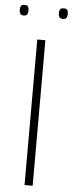

<svg xmlns="http://www.w3.org/2000/svg" viewBox="-76 -890 348 920"><g transform="rotate(5 98.5 -430.0)"><path d="M79 0V-700H118V0ZM193 -809Q180 -809 175.5 -816Q171 -823 171 -835Q171 -847 175.5 -853.5Q180 -860 193 -860Q205 -860 209.5 -853.5Q214 -847 214 -835Q214 -823 209.5 -816Q205 -809 193 -809ZM4 -809Q-8 -809 -12.5 -816Q-17 -823 -17 -835Q-17 -847 -12.5 -853.5Q-8 -860 4 -860Q17 -860 21 -853.5Q25 -847 25 -835Q25 -823 21 -816Q17 -809 4 -809Z"/></g></svg>

Font: Georama ExtraLight
Style: Regular
Weight: 250
Version: Version 1.001